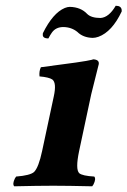

<svg xmlns="http://www.w3.org/2000/svg" viewBox="-20 -652 447 674"><path d="M333 -588.9Q362.3 -590.8 386.2 -631.8Q405.8 -631.8 407.2 -616.7Q407.2 -613.8 407.2 -611.8Q373.5 -540.5 325.7 -522.9Q314.5 -519 305.2 -519Q271.5 -520 251.5 -540Q231 -556.6 202.6 -557.1Q175.8 -557.1 162.1 -537.6Q155.8 -528.8 149.9 -517.1Q127.9 -517.1 130.4 -532.7Q130.9 -534.2 130.4 -535.2Q165.5 -606.4 207.5 -624Q217.3 -627.9 225.1 -627.9Q263.7 -627 286.1 -603Q300.3 -588.9 333 -588.9ZM257.8 -122.1Q244.1 -57.1 258.3 -43.9Q269 -34.7 311 -32.2Q317.9 -23.9 308.1 -4.4Q305.7 0 303.7 2Q217.8 0 167 0Q113.3 0 29.8 2Q22.9 -6.3 32.2 -25.4Q34.7 -29.8 36.6 -32.2Q85.9 -36.1 99.6 -48.3Q115.7 -64.5 127.9 -122.1L168.9 -314Q179.2 -361.3 163.6 -373Q151.9 -380.9 118.7 -383.8Q116.7 -401.9 123.5 -416Q280.3 -436 301.3 -441.9Q305.2 -442.9 307.6 -443.8Q329.1 -442.4 326.7 -426.8Q326.2 -425.3 300.3 -321.3Z"/></svg>

Font: Linux Libertine Slanted O
Style: Bold Slanted
Weight: 700
Designer: Philipp H. Poll
Foundry: Philipp H. Poll
Version: Version 5.0.0